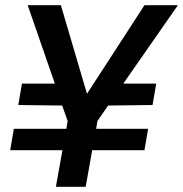

<svg xmlns="http://www.w3.org/2000/svg" viewBox="-20 -715 701 735"><path d="M218 -311 50 -313 64 -395H190L86 -695H213L313 -356L533 -695H661L452 -395H578L564 -313L394 -311L353 -252L348 -222H547L533 -140H333L308 0H194L219 -140H19L33 -222H234L239 -252Z"/></svg>

Font: SVN-Poppins Medium
Style: Italic
Weight: 500
Italic angle: -10°
Designer: Ninad Kale (Devanagari), Jonny Pinhorn (Latin)
Foundry: Indian Type Foundry
Version: Version 3.002 2017; ttfautohint (v1.8.3)